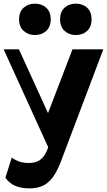

<svg xmlns="http://www.w3.org/2000/svg" viewBox="-20 -825 588 1055"><path d="M141.7 210Q97.5 210 65.1 196.7Q32.7 183.5 9.7 151.7L44.5 40.8Q65.5 56 87.6 63.3Q109.7 70.5 138.2 70.5Q162.7 70.5 182 63.3Q201.2 56 216.6 38.3Q232 20.5 243 -10.7L272 -89.7L229.3 -165.5L378.3 -554H547.7L315.2 61Q294.2 116.2 270.2 148.9Q246.2 181.5 215.1 195.7Q184 210 141.7 210ZM260.5 18.5 0 -554H84L294.2 -93.2ZM171.7 -632.5Q135.5 -632.5 110.1 -655Q84.8 -677.5 84.8 -718.8Q84.8 -760.2 110.1 -782.6Q135.5 -805 171.7 -805Q209 -805 233.9 -782.6Q258.7 -760.2 258.7 -718.8Q258.7 -677.5 233.9 -655Q209 -632.5 171.7 -632.5ZM396.2 -632.5Q360 -632.5 335 -655Q310 -677.5 310 -718.8Q310 -760.2 335 -782.6Q360 -805 396.2 -805Q434.2 -805 458.7 -782.6Q483.2 -760.2 483.2 -718.8Q483.2 -677.5 458.7 -655Q434.2 -632.5 396.2 -632.5Z"/></svg>

Font: Savate ExtraLight
Style: Regular
Weight: 200
Designer: Max Esnée
Foundry: Plomb Type
Version: Version 2.000